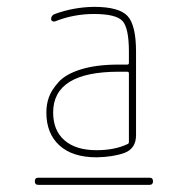

<svg xmlns="http://www.w3.org/2000/svg" viewBox="-20 -756 540 552"><path d="M350.6 -348.6V-544.9Q350.6 -549.8 345.7 -549.8H321.3Q132.8 -549.8 132.8 -432.6Q132.8 -380.9 165.5 -352.5Q198.2 -324.2 257.8 -324.2Q309.6 -324.2 346.7 -341.8Q350.6 -342.8 350.6 -348.6ZM345.7 -570.3Q350.6 -570.3 350.6 -575.2V-607.4Q350.6 -675.8 332 -695.8Q313.5 -715.8 250 -715.8Q191.4 -715.8 137.7 -694.3Q133.8 -693.4 130.4 -695.3Q127 -697.3 127 -701.2Q127 -711.9 137.7 -715.8Q191.4 -735.4 250 -736.3Q322.3 -736.3 346.7 -710Q371.1 -683.6 371.1 -607.4V-367.2Q371.1 -329.1 337.9 -316.4Q305.7 -304.7 257.8 -303.7Q188.5 -303.7 150.9 -337.9Q113.3 -372.1 113.3 -432.6Q113.3 -456.1 120.6 -476.6Q127.9 -497.1 148.4 -520Q168.9 -543 212.9 -556.6Q256.8 -570.3 321.3 -570.3ZM89.8 -224.6Q80.1 -224.6 80.1 -234.9Q80.1 -245.1 89.8 -245.1H410.2Q419.9 -245.1 419.9 -234.9Q419.9 -224.6 410.2 -224.6Z"/></svg>

Font: Rounded Mgen+ 1mn thin
Style: Regular
Weight: 100
Designer: [Source Han Sans]
Ryoko NISHIZUKA  (kana & ideographs); Paul D. Hunt (Latin, Greek & Cyrillic); Wenlong ZHANG  (bopomofo
Version: Version 1.059.20150602